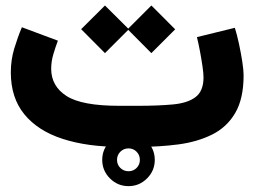

<svg xmlns="http://www.w3.org/2000/svg" viewBox="-20 -524 908 685"><path d="M344.7 46.4Q344.7 7.8 372.3 -19.8Q399.9 -47.4 438.5 -47.4Q477.1 -47.4 504.6 -19.8Q532.2 7.8 532.2 46.4Q532.2 85 504.6 112.5Q477.1 140.1 438.5 140.1Q399.9 140.1 372.3 112.5Q344.7 85 344.7 46.4ZM397.5 46.4Q397.5 63.5 409.4 75.2Q421.4 86.9 438.5 86.9Q455.6 86.9 467.3 75.2Q479 63.5 479 46.4Q479 29.3 467.3 17.3Q455.6 5.4 438.5 5.4Q421.4 5.4 409.4 17.3Q397.5 29.3 397.5 46.4ZM476.1 0H410.2Q291.5 0 203.4 -28.6Q115.2 -57.1 66.9 -116.2Q18.6 -175.3 18.6 -265.6Q18.6 -310.1 30.8 -350.6Q43 -391.1 58.1 -426.8L186.5 -378.9Q178.2 -356.9 170.4 -330.8Q162.6 -304.7 162.6 -277.8Q163.1 -216.3 217.5 -181.4Q272 -146.5 405.3 -146.5H472.7Q544.4 -146.5 596.9 -151.4Q649.4 -156.2 677.7 -177.7Q706.1 -199.2 706.1 -248Q706.1 -262.2 702.4 -287.6Q698.7 -313 693.4 -341.3Q688 -369.6 682.6 -391.6L817.9 -424.8Q825.7 -399.9 832.8 -366.9Q839.8 -334 844.5 -303.5Q849.1 -272.9 849.1 -255.4Q849.1 -171.9 819.3 -121.1Q789.6 -70.3 737.3 -44.2Q685.1 -18.1 617.9 -9Q550.8 0 476.1 0ZM269.5 -419.9 354.5 -504.4 437.5 -421.9 520 -504.4 605 -419.4 520 -334.5 437.5 -417.5 354.5 -334.5Z"/></svg>

Font: Vazir Black WOL-UI
Style: Black-WOL-UI
Weight: 900
Designer: Saber Rastikerdar
Foundry: Saber Rastikerdar
Version: Version 30.0.0